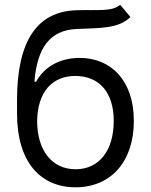

<svg xmlns="http://www.w3.org/2000/svg" viewBox="-20 -770 629 801"><path d="M524.1 -698.9 481.5 -750C446 -720.2 387.8 -730.1 299.7 -727.3C133.5 -723 51.1 -596.6 51.1 -353.7V-295.5C51.1 -93.8 149.1 11.4 295.5 11.4C441.4 11.4 538.4 -94.5 538.4 -265.6C538.4 -437.5 440 -528.4 312.5 -528.4C237.6 -528.4 167.6 -497.2 130.7 -429H123.6C134.9 -569.6 187.5 -644.9 301.1 -649.1C402 -653.4 474.4 -650.6 524.1 -698.9ZM134.9 -265.6C136.7 -384.9 196.7 -453.1 294 -453.1C393.8 -453.1 454.5 -384.9 454.5 -265.6C454.5 -142.8 394.2 -63.9 295.5 -63.9C196 -63.9 134.9 -143.5 134.9 -265.6Z"/></svg>

Font: Margiela Sans
Style: Regular
Weight: 400
Designer: Stefan Endress, Andreas Faust
Version: Version 1.100;FEAKit 1.0